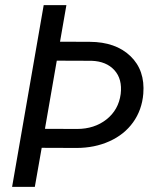

<svg xmlns="http://www.w3.org/2000/svg" viewBox="-20 -731 618 751"><path d="M27.3 0ZM239.7 -710.9 214.8 -567.9 331.1 -567.4Q432.6 -566.9 490.2 -511.5Q547.9 -456.1 540.5 -364.3Q535.2 -300.8 500.7 -252.7Q466.3 -204.6 408.2 -178.5Q350.1 -152.3 279.3 -152.3L143.1 -152.8L116.2 0H27.3L150.9 -710.9ZM202.1 -493.7 155.8 -227.1 281.2 -226.6Q349.1 -226.6 396.5 -263.9Q443.8 -301.3 452.1 -363.3Q459 -421.9 427.5 -456.5Q396 -491.2 338.4 -493.2Z"/></svg>

Font: Roboto
Style: Italic
Weight: 400
Italic angle: -12°
Designer: Google
Version: Version 2.134; 2016; ttfautohint (v1.6)